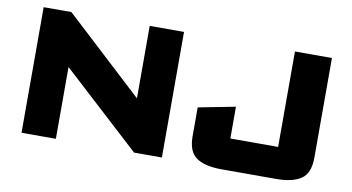

<svg xmlns="http://www.w3.org/2000/svg" viewBox="-71 -873 1933 1054"><g transform="rotate(10 895.5 -346.5)"><path d="M95.2 0V-700H249.7L686.3 -296.2V-700H877.6V0H722.6L286.6 -400.1V0ZM1702.1 -700V-144.5Q1702.1 -57.9 1654.7 -25.5Q1607.2 7 1514.3 7H1212.2Q1119 7 1071.2 -25.5Q1023.3 -57.9 1023.3 -144.5V-305.1L1229.6 -345.1V-168Q1229.6 -168 1229.6 -168Q1229.6 -168 1229.6 -168H1495.9Q1495.9 -168 1495.9 -168Q1495.9 -168 1495.9 -168V-700Z"/></g></svg>

Font: Science Gothic
Style: Regular
Weight: 400
Designer: Thomas Phinney, Vassil Kateliev, Brandon Buerkle
Foundry: Font Detective LLC
Version: Version 1.018